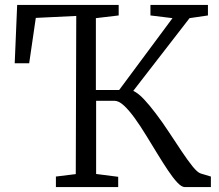

<svg xmlns="http://www.w3.org/2000/svg" viewBox="-20 -763 893 783"><path d="M208 0V-43L289 -53L291 -698L126 -690L99 -505H40L50 -743H464V-700L371 -689V-396H466L683.5 -689L593.5 -700V-743H828V-700L753 -689L523.5 -392.5Q544.5 -382.5 567.8 -357.5Q591 -332.5 615.5 -300Q642.5 -264.5 669.2 -223.8Q696 -183 720.8 -146Q745.5 -109 765.5 -84.2Q785.5 -59.5 798.5 -55.5L840 -43V0H734Q720.5 0 703 -18.8Q685.5 -37.5 664.8 -68.5Q644 -99.5 621.5 -136.5Q599 -173.5 576.5 -210Q553 -248.5 529.8 -280.8Q506.5 -313 485.5 -332.5Q464.5 -352 446.5 -352H372V-53.5L462 -42V0Z"/></svg>

Font: Merriweather 7pt Light
Style: Regular
Weight: 300
Designer: Eben Sorkin
Foundry: Eben Sorkin
Version: Version 2.200;gftools[0.9.31]